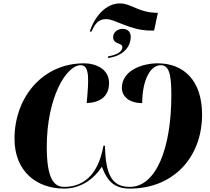

<svg xmlns="http://www.w3.org/2000/svg" viewBox="-20 -1095 1233 1125"><path d="M506 -910H516C538 -957 556 -983 603 -983C656 -983 741 -916 863 -916H883L905 -1020H903C791 -1020 751 -1075 682 -1075C598 -1075 533 -995 506 -910ZM614 -765 612 -755C719 -769 746 -837 746 -878C746 -907 730 -926 697 -926C669 -926 643 -905 643 -878C643 -833 697 -846 697 -819C697 -792 665 -773 614 -765ZM356 10C450 10 527 -42 577 -118C609 -32 651 10 741 10C995 10 1164 -172 1164 -424C1164 -626 1054 -724 904 -724C816 -724 694 -684 694 -579C694 -537 729 -491 813 -491C814 -629 862 -713 922 -713C969 -713 984 -665 984 -537C984 -225 894 0 741 0C640 0 599 -63 595 -241H586C555 -64 463 0 356 0C298 0 254 -44 254 -235C254 -521 367 -713 453 -713C507 -713 500 -627 488 -491C563 -494 619 -527 619 -609C619 -689 544 -724 472 -724C229 -724 65 -524 65 -282C65 -93 192 10 356 10Z"/></svg>

Font: Noto Serif Display SemiCondensed Black
Style: Italic
Weight: 900
Width: 4
Italic angle: -12°
Designer: Monotype Design Team
Foundry: Monotype Imaging Inc.
Version: Version 2.009